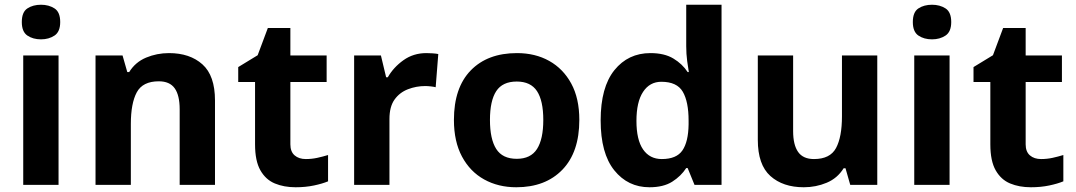

<svg xmlns="http://www.w3.org/2000/svg" viewBox="-20 -780 4538 810"><path d="M227 -546V0H78V-546ZM153 -760Q186 -760 210 -744.5Q234 -729 234 -687Q234 -646 210 -630Q186 -614 153 -614Q119 -614 95.5 -630Q72 -646 72 -687Q72 -729 95.5 -744.5Q119 -760 153 -760Z M693 -556Q781 -556 834 -508.5Q887 -461 887 -356V0H738V-319Q738 -378 717 -407.5Q696 -437 650 -437Q582 -437 557 -390.5Q532 -344 532 -257V0H383V-546H497L517 -476H525Q551 -518 596.5 -537Q642 -556 693 -556Z M1270 -109Q1295 -109 1318 -114Q1341 -119 1364 -126V-15Q1340 -5 1304.5 2.5Q1269 10 1227 10Q1178 10 1139.5 -6Q1101 -22 1078.5 -61.5Q1056 -101 1056 -171V-434H985V-497L1067 -547L1110 -662H1205V-546H1358V-434H1205V-171Q1205 -140 1223 -124.5Q1241 -109 1270 -109Z M1779 -556Q1790 -556 1805 -555Q1820 -554 1829 -552L1818 -412Q1811 -414 1797.5 -415.5Q1784 -417 1774 -417Q1736 -417 1701 -403.5Q1666 -390 1644.5 -360Q1623 -330 1623 -278V0H1474V-546H1587L1609 -454H1616Q1640 -496 1682 -526Q1724 -556 1779 -556Z M2424 -274Q2424 -138 2352.5 -64Q2281 10 2158 10Q2082 10 2022.5 -23Q1963 -56 1929 -119.5Q1895 -183 1895 -274Q1895 -410 1966 -483Q2037 -556 2161 -556Q2238 -556 2297 -523Q2356 -490 2390 -427.5Q2424 -365 2424 -274ZM2047 -274Q2047 -193 2073.5 -151.5Q2100 -110 2160 -110Q2219 -110 2245.5 -151.5Q2272 -193 2272 -274Q2272 -355 2245.5 -395.5Q2219 -436 2160 -436Q2100 -436 2073.5 -395.5Q2047 -355 2047 -274Z M2720 10Q2629 10 2571.5 -61.5Q2514 -133 2514 -272Q2514 -412 2572 -484Q2630 -556 2724 -556Q2783 -556 2821 -533Q2859 -510 2881 -476H2886Q2883 -492 2879 -522.5Q2875 -553 2875 -585V-760H3024V0H2910L2881 -71H2875Q2853 -37 2816 -13.5Q2779 10 2720 10ZM2772 -109Q2834 -109 2859 -145.5Q2884 -182 2885 -255V-271Q2885 -351 2860.5 -393Q2836 -435 2770 -435Q2721 -435 2693 -392.5Q2665 -350 2665 -270Q2665 -190 2693 -149.5Q2721 -109 2772 -109Z M3681 -546V0H3567L3547 -70H3539Q3513 -28 3467.5 -9Q3422 10 3371 10Q3283 10 3230 -37.5Q3177 -85 3177 -190V-546H3326V-227Q3326 -169 3347 -139Q3368 -109 3414 -109Q3482 -109 3507 -155.5Q3532 -202 3532 -289V-546Z M3986 -546V0H3837V-546ZM3912 -760Q3945 -760 3969 -744.5Q3993 -729 3993 -687Q3993 -646 3969 -630Q3945 -614 3912 -614Q3878 -614 3854.5 -630Q3831 -646 3831 -687Q3831 -729 3854.5 -744.5Q3878 -760 3912 -760Z M4372 -109Q4397 -109 4420 -114Q4443 -119 4466 -126V-15Q4442 -5 4406.5 2.5Q4371 10 4329 10Q4280 10 4241.5 -6Q4203 -22 4180.5 -61.5Q4158 -101 4158 -171V-434H4087V-497L4169 -547L4212 -662H4307V-546H4460V-434H4307V-171Q4307 -140 4325 -124.5Q4343 -109 4372 -109Z"/></svg>

Font: Noto Sans Nag Mundari
Style: Bold
Weight: 700
Version: Version 1.000